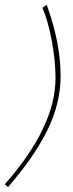

<svg xmlns="http://www.w3.org/2000/svg" viewBox="-52 -746 300 792"><path d="M-19 26 -32 14Q177 -223 177 -424Q177 -496 161.5 -578.5Q146 -661 123 -714L141 -726Q198 -567 198 -433Q198 -320 144 -210Q90 -100 -19 26Z"/></svg>

Font: Raleway-v4020 Thin
Style: Italic
Weight: 250
Italic angle: -12°
Designer: Matt McInerney, Pablo Impallari, Rodrigo Fuenzalida
Foundry: Matt McInerney, Pablo Impallari, Rodrigo Fuenzalida
Version: Version 4.020;PS 004.020;hotconv 1.0.88;makeotf.lib2.5.64775